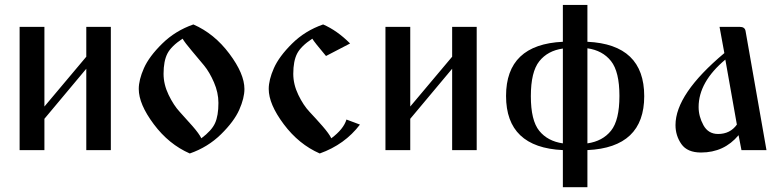

<svg xmlns="http://www.w3.org/2000/svg" viewBox="-20 -609 3174 779"><path d="M59.6 0V-500H160.2V-176.8L330.1 -378.9V-500H429.7V0H330.1V-330.1L160.2 -127V0Z M543 -248Q543 -285.2 564 -332.5Q585 -379.9 638.2 -432.1Q691.4 -484.4 764.6 -509.8Q849.6 -472.7 910.6 -391.1Q971.7 -309.6 971.7 -248Q971.7 -210.9 950.7 -163.6Q929.7 -116.2 876.5 -64Q823.2 -11.7 750 13.7Q665 -23.4 604 -105Q543 -186.5 543 -248ZM643.6 -309.6Q643.6 -266.6 664.1 -224.1Q684.6 -181.6 709.5 -154.8Q734.4 -127.9 761.2 -97.2Q788.1 -66.4 796.9 -47.9Q838.9 -79.1 852.5 -109.4Q866.2 -139.6 866.2 -191.4Q866.2 -233.4 848.1 -274.9Q830.1 -316.4 807.6 -343.8Q785.2 -371.1 757.8 -403.3Q730.5 -435.5 720.7 -452.1Q674.8 -421.9 659.2 -391.6Q643.6 -361.3 643.6 -309.6Z M1070.3 -248Q1070.3 -285.2 1091.3 -332.5Q1112.3 -379.9 1165 -432.1Q1217.8 -484.4 1291 -509.8Q1347.7 -485.4 1400.4 -432.6L1302.7 -381.8Q1254.9 -438.5 1247.1 -452.1Q1201.2 -421.9 1185.5 -391.6Q1169.9 -361.3 1169.9 -309.6Q1169.9 -266.6 1190.4 -224.1Q1210.9 -181.6 1236.3 -154.8Q1261.7 -127.9 1288.6 -97.2Q1315.4 -66.4 1324.2 -47.9Q1374 -85 1385.7 -124L1440.4 -103.5Q1378.9 -22.5 1277.3 13.7Q1192.4 -23.4 1131.3 -105Q1070.3 -186.5 1070.3 -248Z M1543.9 0V-500H1644.5V-176.8L1814.5 -378.9V-500H1914.1V0H1814.5V-330.1L1644.5 -127V0Z M2263.7 -439.5V-588.9H2363.3V-439.5Q2593.8 -428.7 2593.8 -218.8Q2593.8 -10.7 2363.3 0V150.4H2263.7V0Q2033.2 -10.7 2033.2 -219.7Q2033.2 -428.7 2263.7 -439.5ZM2263.7 -27.3V-412.1Q2202.1 -403.3 2168 -360.4Q2133.8 -317.4 2133.8 -218.8Q2133.8 -120.1 2168 -78.1Q2202.1 -36.1 2263.7 -27.3ZM2363.3 -27.3Q2424.8 -36.1 2459 -78.6Q2493.2 -121.1 2493.2 -219.7Q2493.2 -318.4 2459 -361.3Q2424.8 -404.3 2363.3 -413.1Z M2720.7 -101.6Q2720.7 -227.5 2918.9 -393.6L2899.4 -500H2981.4Q3002 -500 3004.9 -483.4L3089.8 0H2988.3L2976.6 -60.5Q2918 9.8 2824.2 9.8Q2768.6 9.8 2744.6 -24.4Q2720.7 -58.6 2720.7 -101.6ZM2814.5 -174.8Q2814.5 -136.7 2834 -101.1Q2853.5 -65.4 2893.6 -65.4Q2942.4 -65.4 2969.7 -103.5L2922.9 -367.2Q2814.5 -276.4 2814.5 -174.8Z"/></svg>

Font: TriodPostnaja
Style: Medium
Weight: 500
Version: 20110805